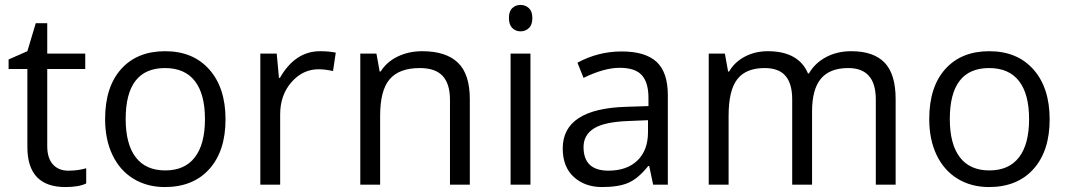

<svg xmlns="http://www.w3.org/2000/svg" viewBox="-20 -754 4362 784"><path d="M91.8 -153.8V-472.2H15.1V-511.2L91.8 -544.9L126 -659.2H172.9V-535.2H328.1V-472.2H172.9V-157.2Q172.9 -108.9 195.8 -83Q218.8 -57.1 258.8 -57.1Q298.8 -57.1 332 -66.9V-4.9Q301.8 9.8 247.1 9.8Q91.8 9.8 91.8 -153.8Z M653.8 -476.1Q493.2 -476.1 493.2 -268.1Q493.2 -165.5 534.2 -111.8Q575.2 -58.1 654.8 -58.1Q734.4 -58.1 775.6 -111.6Q816.9 -165 816.9 -267.6Q816.9 -370.1 775.6 -423.1Q734.4 -476.1 653.8 -476.1ZM652.8 9.8Q581.1 9.8 525.4 -23.9Q469.7 -57.6 439.5 -120.6Q409.2 -183.6 409.2 -268.1Q409.2 -398.9 474.6 -471.9Q540 -544.9 654.3 -544.9Q768.6 -544.9 834.7 -470.2Q900.9 -395.5 900.9 -266.6Q900.9 -137.7 835 -64Q769 9.8 652.8 9.8Z M1287.1 -544.9Q1322.8 -544.9 1351.1 -539.1L1339.8 -463.9Q1306.6 -471.2 1281.2 -471.2Q1216.3 -471.2 1170.2 -418.5Q1124 -365.7 1124 -287.1V0H1043V-535.2H1109.9L1119.1 -436H1123Q1185.1 -544.9 1287.1 -544.9Z M1817.4 0V-346.2Q1817.4 -411.6 1787.6 -443.8Q1757.8 -476.1 1694.3 -476.1Q1610.4 -476.1 1571.3 -430.7Q1532.2 -385.3 1532.2 -280.8V0H1451.2V-535.2H1517.1L1530.3 -461.9H1534.2Q1559.1 -501.5 1604 -523.2Q1648.9 -544.9 1704.1 -544.9Q1800.8 -544.9 1849.6 -498.3Q1898.4 -451.7 1898.4 -349.1V0Z M2071.8 -639.6Q2058.1 -653.3 2058.1 -680.7Q2058.1 -708 2071.8 -720.9Q2085.4 -733.9 2105.5 -733.9Q2125.5 -733.9 2139.6 -720.7Q2153.8 -707.5 2153.8 -680.2Q2153.8 -652.8 2139.6 -639.4Q2125.5 -626 2105.5 -626Q2085.4 -626 2071.8 -639.6ZM2146 0H2064.9V-535.2H2146Z M2463.9 -57.1Q2539.6 -57.1 2582.8 -98.6Q2626 -140.1 2626 -214.8V-263.2L2544.9 -259.8Q2448.2 -256.3 2405.5 -229.7Q2362.8 -203.1 2362.8 -153.3Q2362.8 -57.6 2463.9 -57.1ZM2707 -365.2V0H2647L2630.9 -76.2H2627Q2586.9 -25.9 2547.1 -8.1Q2507.3 9.8 2438 9.8Q2368.7 9.8 2323.2 -31.2Q2277.8 -72.3 2277.8 -147.9Q2277.8 -310.1 2537.1 -317.9L2627.9 -320.8V-354Q2627.9 -417 2600.8 -447Q2573.7 -477.1 2510.3 -477.1Q2446.8 -477.1 2362.8 -436L2337.9 -498Q2422.4 -543.9 2518.6 -543.9Q2614.7 -543.9 2660.9 -501.5Q2707 -459 2707 -365.2Z M3556.2 -348.1Q3556.2 -476.1 3443.8 -476.1Q3368.2 -476.1 3332 -432.6Q3295.9 -389.2 3295.9 -298.8V0H3214.8V-348.1Q3214.8 -412.1 3187.5 -444.1Q3160.2 -476.1 3102.1 -476.1Q3025.9 -476.1 2990.5 -430.4Q2955.1 -384.8 2955.1 -280.8V0H2874V-535.2H2939.9L2953.1 -461.9H2957Q2980 -501 3021.7 -522.9Q3063.5 -544.9 3115.2 -544.9Q3240.7 -544.9 3279.3 -454.1H3283.2Q3307.1 -496.1 3352.5 -520.5Q3397.9 -544.9 3456.1 -544.9Q3546.9 -544.9 3592 -498.3Q3637.2 -451.7 3637.2 -349.1V0H3556.2Z M4019 -476.1Q3858.4 -476.1 3858.4 -268.1Q3858.4 -165.5 3899.4 -111.8Q3940.4 -58.1 4020 -58.1Q4099.6 -58.1 4140.9 -111.6Q4182.1 -165 4182.1 -267.6Q4182.1 -370.1 4140.9 -423.1Q4099.6 -476.1 4019 -476.1ZM4018.1 9.8Q3946.3 9.8 3890.6 -23.9Q3835 -57.6 3804.7 -120.6Q3774.4 -183.6 3774.4 -268.1Q3774.4 -398.9 3839.8 -471.9Q3905.3 -544.9 4019.5 -544.9Q4133.8 -544.9 4200 -470.2Q4266.1 -395.5 4266.1 -266.6Q4266.1 -137.7 4200.2 -64Q4134.3 9.8 4018.1 9.8Z"/></svg>

Font: OpenSans-Regular
Style: Regular
Weight: 400
Foundry: Ascender Corporation
Version: Version 1.10